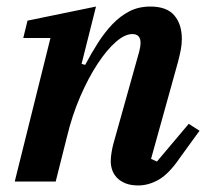

<svg xmlns="http://www.w3.org/2000/svg" viewBox="-20 -554 637 586"><path d="M402 12Q379 12 363 5.5Q347 -1 337 -11.5Q327 -22 322.5 -35Q318 -48 318 -62Q318 -74 320.5 -89Q323 -104 326 -115L405 -397Q409 -412 409 -423Q409 -450 384 -450Q361 -450 333.5 -426Q306 -402 278 -359.5Q250 -317 225 -259.5Q200 -202 184 -135L150 0H25L134 -438H51L64 -491L273 -534L229 -359L240 -356Q259 -392 279.5 -424Q300 -456 323.5 -480.5Q347 -505 375 -519.5Q403 -534 439 -534Q489 -534 512 -507Q535 -480 535 -435Q535 -418 531.5 -400.5Q528 -383 523 -364L441 -69L459 -61L556 -176L589 -155L528 -71Q496 -24 465 -6Q434 12 402 12Z"/></svg>

Font: IBM Plex Serif SemiBold
Style: Italic
Weight: 600
Italic angle: -14°
Designer: Mike Abbink, Paul van der Laan, Pieter van Rosmalen
Foundry: Bold Monday
Version: Version 2.5